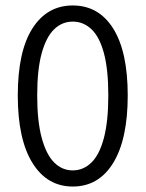

<svg xmlns="http://www.w3.org/2000/svg" viewBox="-20 -670 532 702"><path d="M246 12Q152 12 98.5 -74.5Q45 -161 45 -321Q45 -482 98.5 -566Q152 -650 246 -650Q341 -650 394 -565.5Q447 -481 447 -321Q447 -161 394 -74.5Q341 12 246 12ZM246 -47Q285 -47 314.5 -76Q344 -105 360 -166Q376 -227 376 -321Q376 -416 360 -475.5Q344 -535 314.5 -563Q285 -591 246 -591Q207 -591 178 -563Q149 -535 132.5 -475.5Q116 -416 116 -321Q116 -227 132.5 -166Q149 -105 178 -76Q207 -47 246 -47Z"/></svg>

Font: Assistant ExtraLight
Style: Regular
Weight: 400
Version: Version 3.000